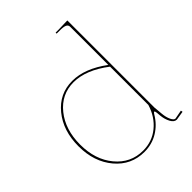

<svg xmlns="http://www.w3.org/2000/svg" viewBox="-216 -877 994 994"><g transform="rotate(-45 281.0 -380.0)"><path d="M249 -522.5Q340.3 -522.5 439.9 -448.7V-727.5Q439.9 -741.2 428.2 -746.8Q416.5 -752.4 387.7 -752.4H365.2V-759.8H387.7L452.6 -761.7V-124.5L457 -74.7Q459.5 -46.4 468.8 -26.6Q478 -6.8 489.3 -6.3L538.1 -15.6L540 -5.4L491.2 2.4H490.2Q472.2 2.4 459.7 -20.5Q447.3 -43.5 444.3 -73.7L442.4 -96.2Q440.9 -109.4 437 -109.4Q432.6 -109.4 426.8 -99.1Q398.9 -51.8 354.2 -24.7Q309.6 2.4 253.9 2.4Q157.7 2.4 95.2 -71.8Q32.7 -146 32.7 -259.8Q32.7 -373.5 93.8 -448Q154.8 -522.5 249 -522.5ZM253.9 -7.3Q320.3 -7.3 369.9 -47.9Q419.4 -88.4 439.9 -155.3V-436Q339.4 -512.7 249 -512.7Q160.2 -512.7 102.5 -441.2Q44.9 -369.6 44.9 -259.8Q44.9 -149.9 104 -78.6Q163.1 -7.3 253.9 -7.3Z"/></g></svg>

Font: Znikomit
Style: Regular
Weight: 100
Designer: gluk
Foundry: gluk
Version: Version 0.53